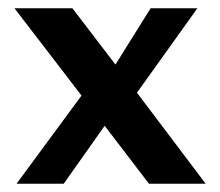

<svg xmlns="http://www.w3.org/2000/svg" viewBox="-20 -444 532 464"><path d="M477 0H340L233 -140L134 0H20L177 -213L15 -424H155L259 -288L344 -424H457L311 -220Z"/></svg>

Font: Reem Kufi Medium
Style: Regular
Weight: 500
Designer: Khaled Hosny
Version: Version 1.001